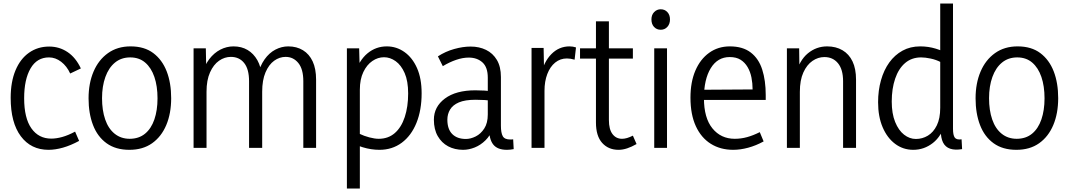

<svg xmlns="http://www.w3.org/2000/svg" viewBox="-20 -845 6107 1097"><path d="M257 11Q157 11 99 -66.5Q41 -144 41 -286Q41 -377 68.5 -443Q96 -509 146 -544Q196 -579 261 -579Q319 -579 366 -547.5Q413 -516 442 -454L381 -425Q362 -467 329.5 -492Q297 -517 260 -517Q191 -517 154.5 -454Q118 -391 118 -284Q118 -170 159.5 -111.5Q201 -53 273 -53Q302 -53 336 -62.5Q370 -72 409 -93L432 -40Q384 -14 340 -1.5Q296 11 257 11Z M880 -283Q880 -353 862 -405.5Q844 -458 809.5 -487.5Q775 -517 724 -517Q673 -517 637 -487.5Q601 -458 582 -405Q563 -352 563 -284Q563 -215 581 -162.5Q599 -110 635 -81Q671 -52 721 -52Q773 -52 808.5 -81Q844 -110 862 -162.5Q880 -215 880 -283ZM958 -284Q958 -197 930 -130.5Q902 -64 849 -26.5Q796 11 719 11Q641 11 589 -26.5Q537 -64 511.5 -130.5Q486 -197 486 -283Q486 -369 514.5 -436Q543 -503 597 -541.5Q651 -580 726 -580Q805 -580 856 -541.5Q907 -503 932.5 -437Q958 -371 958 -284Z M1786 0H1713V-381Q1713 -450 1684.5 -485Q1656 -520 1612 -520Q1577 -520 1546.5 -498Q1516 -476 1497 -431.5Q1478 -387 1478 -321V0H1403V-381Q1403 -450 1375 -485Q1347 -520 1299 -520Q1263 -520 1231.5 -498Q1200 -476 1180 -431.5Q1160 -387 1160 -321V0H1086V-569H1156L1159 -416H1134Q1148 -471 1175.5 -507Q1203 -543 1239 -561.5Q1275 -580 1314 -580Q1360 -580 1394.5 -559.5Q1429 -539 1450.5 -501Q1472 -463 1476 -410H1450Q1465 -468 1491.5 -505.5Q1518 -543 1553.5 -561.5Q1589 -580 1627 -580Q1675 -580 1711 -558Q1747 -536 1766.5 -494Q1786 -452 1786 -390Z M1962 232V-569H2032L2036 -421L2005 -420Q2032 -501 2080 -540.5Q2128 -580 2190 -580Q2245 -580 2290.5 -548Q2336 -516 2362.5 -456.5Q2389 -397 2389 -312Q2389 -216 2359.5 -143Q2330 -70 2275.5 -29.5Q2221 11 2148 11Q2100 11 2053 -3.5Q2006 -18 1970 -39L2033 -81Q2060 -68 2090.5 -60Q2121 -52 2144 -52Q2198 -52 2235.5 -84.5Q2273 -117 2292.5 -176Q2312 -235 2312 -311Q2312 -382 2292 -427.5Q2272 -473 2240.5 -495.5Q2209 -518 2174 -518Q2139 -518 2107.5 -496.5Q2076 -475 2056 -433.5Q2036 -392 2036 -332V232Z M2774 -115 2796 -110Q2781 -70 2753.5 -43Q2726 -16 2692.5 -2.5Q2659 11 2626 11Q2578 11 2540.5 -9Q2503 -29 2481 -67.5Q2459 -106 2459 -161Q2459 -235 2522 -282Q2585 -329 2696 -329Q2723 -329 2748 -327.5Q2773 -326 2796 -321V-268Q2771 -272 2748.5 -273.5Q2726 -275 2697 -275Q2637 -275 2602 -260Q2567 -245 2551.5 -219Q2536 -193 2536 -161Q2536 -107 2564 -79Q2592 -51 2642 -51Q2669 -51 2698 -65.5Q2727 -80 2747 -111Q2767 -142 2767 -191V-401Q2767 -461 2736.5 -488.5Q2706 -516 2658 -516Q2624 -516 2586 -503Q2548 -490 2510 -467L2482 -523Q2525 -551 2575 -565Q2625 -579 2669 -579Q2718 -579 2757 -560Q2796 -541 2819 -502.5Q2842 -464 2842 -405V-127Q2842 -86 2852.5 -67Q2863 -48 2895 -48Q2899 -48 2903 -48Q2907 -48 2912 -49L2915 7Q2905 9 2895 10Q2885 11 2876 11Q2822 11 2798 -19.5Q2774 -50 2774 -115Z M3017 0V-571H3086L3089 -416H3070Q3087 -492 3130.5 -536Q3174 -580 3234 -580Q3244 -580 3253 -578.5Q3262 -577 3271 -574L3263 -504Q3240 -511 3219 -511Q3181 -511 3152 -487.5Q3123 -464 3107 -422Q3091 -380 3091 -326V0Z M3514 11Q3456 11 3420.5 -28.5Q3385 -68 3385 -145V-723H3459V-159Q3459 -106 3479.5 -79Q3500 -52 3534 -52Q3548 -52 3563 -56.5Q3578 -61 3596 -70L3617 -22Q3589 -6 3563.5 2.5Q3538 11 3514 11ZM3294 -510V-569H3596V-510Z M3718 0V-569H3791V0ZM3755 -675Q3732 -675 3717 -691Q3702 -707 3702 -734Q3702 -760 3717.5 -776Q3733 -792 3755 -792Q3778 -792 3793 -776Q3808 -760 3808 -734Q3808 -708 3793 -691.5Q3778 -675 3755 -675Z M4169 11Q4096 11 4041 -23.5Q3986 -58 3955.5 -124.5Q3925 -191 3925 -287Q3925 -376 3953 -441.5Q3981 -507 4032 -543.5Q4083 -580 4150 -580Q4224 -580 4269.5 -545Q4315 -510 4335 -447.5Q4355 -385 4355 -302V-274H3966L3967 -332L4280 -334Q4280 -369 4273.5 -402Q4267 -435 4251.5 -461.5Q4236 -488 4211.5 -503.5Q4187 -519 4149 -519Q4080 -519 4041 -455.5Q4002 -392 4002 -284Q4002 -171 4050.5 -111.5Q4099 -52 4178 -52Q4214 -52 4248.5 -61.5Q4283 -71 4321 -90L4343 -37Q4299 -13 4254.5 -1Q4210 11 4169 11Z M4797 0V-381Q4797 -448 4768 -483.5Q4739 -519 4690 -519Q4654 -519 4622 -497Q4590 -475 4570 -431Q4550 -387 4550 -320V0H4476V-569H4546L4548 -416H4525Q4547 -500 4595.5 -540Q4644 -580 4706 -580Q4756 -580 4793.5 -558Q4831 -536 4851 -494Q4871 -452 4871 -390V0Z M5425 -825V-109Q5425 -73 5435 -59Q5445 -45 5474 -49L5477 7Q5436 14 5408.5 4.5Q5381 -5 5368 -31Q5355 -57 5355 -102V-147H5384Q5360 -67 5310 -28Q5260 11 5198 11Q5140 11 5094.5 -23Q5049 -57 5023 -118Q4997 -179 4997 -261Q4997 -328 5013.5 -386.5Q5030 -445 5061 -488Q5092 -531 5136.5 -555.5Q5181 -580 5238 -580Q5284 -580 5326.5 -567Q5369 -554 5405 -533L5355 -490Q5328 -504 5297 -510.5Q5266 -517 5243 -517Q5189 -517 5151.5 -485Q5114 -453 5094.5 -395.5Q5075 -338 5075 -265Q5075 -196 5094.5 -148Q5114 -100 5145.5 -75.5Q5177 -51 5213 -51Q5250 -51 5281.5 -70Q5313 -89 5332.5 -128.5Q5352 -168 5352 -229V-825Z M5948 -283Q5948 -353 5930 -405.5Q5912 -458 5877.5 -487.5Q5843 -517 5792 -517Q5741 -517 5705 -487.5Q5669 -458 5650 -405Q5631 -352 5631 -284Q5631 -215 5649 -162.5Q5667 -110 5703 -81Q5739 -52 5789 -52Q5841 -52 5876.5 -81Q5912 -110 5930 -162.5Q5948 -215 5948 -283ZM6026 -284Q6026 -197 5998 -130.5Q5970 -64 5917 -26.5Q5864 11 5787 11Q5709 11 5657 -26.5Q5605 -64 5579.5 -130.5Q5554 -197 5554 -283Q5554 -369 5582.5 -436Q5611 -503 5665 -541.5Q5719 -580 5794 -580Q5873 -580 5924 -541.5Q5975 -503 6000.5 -437Q6026 -371 6026 -284Z"/></svg>

Font: Yaldevi
Style: Regular
Weight: 400
Designer: Sol Matas, Rajitha Manaperi, Kosala Senevirathne
Foundry: Mooniak
Version: Version 1.100